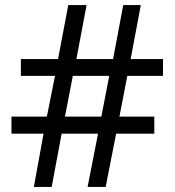

<svg xmlns="http://www.w3.org/2000/svg" viewBox="-20 -734 686 754"><path d="M480 -436H620V-502H493L533 -714H464L424 -502H280L320 -714H248L208 -502H62V-436H196L164 -276H25V-209H151L113 0H183L222 -209H365L324 0H395L436 -209H586V-276H449ZM235 -276 266 -436H409L378 -276Z"/></svg>

Font: Noto Sans Psalter Pahlavi
Style: Regular
Weight: 400
Designer: Monotype Design Team
Foundry: Monotype Imaging Inc.
Version: Version 2.002